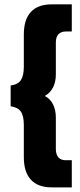

<svg xmlns="http://www.w3.org/2000/svg" viewBox="-20 -736 361 863"><path d="M212.6 106.2Q150.6 106.2 118.9 71.8Q87.1 37.4 87.1 -29.3V-174Q87.1 -215.1 73.8 -234.4Q60.4 -253.6 27.9 -258.3V-351.6Q60.4 -355.9 73.8 -375.8Q87.1 -395.7 87.1 -436.3V-580.5Q87.1 -648.5 118.9 -682.5Q150.6 -716.5 212.6 -716.5H302.7V-594.5H277.6Q231 -594.9 231 -544.4V-400.8Q231 -370.9 220.1 -346.4Q207.4 -319.4 181.7 -304.7Q206.7 -291.2 218.9 -265.8Q231 -240.9 231 -208.2V-65.8Q232.1 -14.8 277.6 -15.8H302.7V106.2Z"/></svg>

Font: Arad-FD-VF Thin
Style: Regular
Weight: 100
Designer: Mohammad Darvishi
Version: Version 1.010;September 21, 2024;FontCreator 15.0.0.2992 64-